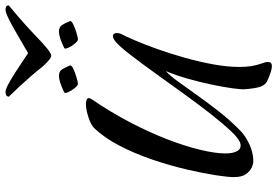

<svg xmlns="http://www.w3.org/2000/svg" viewBox="-175 -759 1007 697"><g transform="rotate(-90 328.5 -410.5)"><path d="M642 -894Q648 -894 653 -891.5Q658 -889 657 -882Q639 -867 614 -845.5Q589 -824 565 -801.5Q541 -779 523 -762Q510 -750 500 -742Q490 -734 482 -730Q480 -729 478 -728.5Q476 -728 474 -728Q472 -728 468 -730Q454 -738 433 -762Q420 -779 400.5 -801.5Q381 -824 361 -845.5Q341 -867 326 -882Q327 -894 343 -894Q352 -894 370 -884.5Q388 -875 410 -861Q432 -847 452 -833.5Q472 -820 484 -812Q498 -820 521 -833.5Q544 -847 568.5 -861Q593 -875 613 -884.5Q633 -894 642 -894ZM437 73Q428 73 416 69Q394 62 381 55Q368 48 362 30.5Q356 13 353 -26Q352 -38 356.5 -70.5Q361 -103 370 -146Q379 -189 391.5 -233Q404 -277 419 -312Q404 -299 382 -269Q360 -239 332.5 -200Q305 -161 272.5 -119.5Q240 -78 203 -42Q189 -28 167.5 -16Q146 -4 124 1.5Q102 7 85 5Q81 5 68.5 -0.5Q56 -6 45 -21Q34 -36 34 -66Q34 -86 41 -131.5Q48 -177 62 -237Q76 -297 97.5 -360.5Q119 -424 148 -480Q177 -536 213 -573Q224 -584 251.5 -593Q279 -602 299 -602Q321 -602 321 -591Q321 -588 316 -580Q269 -511 232.5 -441Q196 -371 171 -306Q146 -241 133 -186.5Q120 -132 120 -96Q120 -68 128.5 -53Q137 -38 154 -41Q171 -44 199.5 -74Q228 -104 264 -150Q300 -196 338.5 -249.5Q377 -303 413 -353Q449 -403 478 -440.5Q507 -478 523 -492Q531 -499 536.5 -501.5Q542 -504 546 -504Q557 -504 557 -489Q557 -481 554 -475Q545 -458 530 -423Q515 -388 498.5 -341.5Q482 -295 467.5 -243.5Q453 -192 443.5 -140.5Q434 -89 434 -44Q434 1 446 34Q452 49 452 59Q452 73 437 73ZM373 -631Q367 -631 357.5 -642.5Q348 -654 342.5 -666.5Q337 -679 342 -681Q381 -700 401 -700Q418 -700 425 -689Q432 -678 439 -661Q442 -655 427.5 -648Q413 -641 395.5 -636Q378 -631 373 -631ZM534 -631Q528 -631 518.5 -642.5Q509 -654 503.5 -666.5Q498 -679 503 -681Q542 -700 562 -700Q579 -700 586 -689Q593 -678 600 -661Q603 -655 588.5 -648Q574 -641 556.5 -636Q539 -631 534 -631Z"/></g></svg>

Font: Grechen Fuemen
Style: Regular
Weight: 400
Designer: Robert E. Leuschke
Foundry: Robert E. Leuschke
Version: Version 1.010; ttfautohint (v1.8.3)